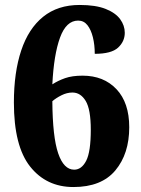

<svg xmlns="http://www.w3.org/2000/svg" viewBox="-20 -744 568 774"><path d="M276 10Q167 10 101.5 -72.5Q36 -155 36 -331Q36 -452 65.5 -540.5Q95 -629 154 -676.5Q213 -724 301 -724Q366 -724 406 -708Q446 -692 464.5 -666.5Q483 -641 483 -612Q483 -577 456 -552Q429 -527 362 -527Q362 -563 354.5 -593.5Q347 -624 332.5 -642.5Q318 -661 295 -661Q247 -661 222 -592.5Q197 -524 191 -404Q214 -419 242.5 -429Q271 -439 313 -439Q398 -439 449.5 -384.5Q501 -330 501 -231Q501 -124 445 -57Q389 10 276 10ZM279 -60Q309 -60 327.5 -96Q346 -132 346 -221Q346 -303 325.5 -337Q305 -371 272 -371Q250 -371 228 -360Q206 -349 191 -336Q192 -192 214.5 -126Q237 -60 279 -60Z"/></svg>

Font: Noto Serif Armenian SemiCondensed ExtraBold
Style: Regular
Weight: 800
Width: 4
Designer: Monotype Design Team
Foundry: Monotype Imaging Inc.
Version: Version 2.008; ttfautohint (v1.8.4.7-5d5b)